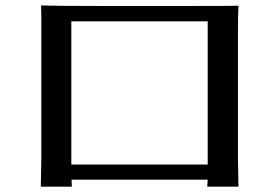

<svg xmlns="http://www.w3.org/2000/svg" viewBox="-20 -705 1040 719"><path d="M132.8 -5.9 134.8 -109.4V-639.6Q134.8 -664.1 133.8 -684.6Q191.4 -682.6 359.4 -682.6H687.5Q847.7 -682.6 873 -683.6Q871.1 -641.6 871.1 -593.8V-109.4L873 -5.9H755.9L757.8 -32.2H248L249 -5.9ZM247.1 -88.9H757.8V-625H247.1Z"/></svg>

Font: GenEi LateGo v2
Style: Medium
Weight: 500
Designer: o_tamon (Modified)
Foundry: o_tamon / Adobe Systems Incorporated / FONT 910 / Philipp H. Poll
Version: Version 2.1;Original Version 1.004